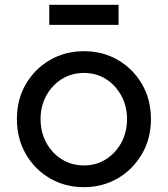

<svg xmlns="http://www.w3.org/2000/svg" viewBox="-20 -763 694 795"><path d="M328 12Q250 12 187 -24.5Q124 -61 87 -125Q50 -189 50 -270Q50 -351 86.5 -414Q123 -477 186 -514Q249 -551 328 -551Q406 -551 468.5 -514.5Q531 -478 568 -414.5Q605 -351 605 -270Q605 -188 567 -124Q529 -60 466.5 -24Q404 12 328 12ZM328 -78Q378 -78 418 -103Q458 -128 482 -171.5Q506 -215 506 -270Q506 -324 482 -367.5Q458 -411 418 -436Q378 -461 328 -461Q277 -461 236.5 -436Q196 -411 172 -367.5Q148 -324 148 -270Q148 -215 172 -171.5Q196 -128 236.5 -103Q277 -78 328 -78ZM184 -660V-743H471V-660Z"/></svg>

Font: Pitagon Sans Text Medium
Style: Regular
Weight: 500
Designer: Travis Tran
Foundry: Pitagon
Version: Version 1.000; ttfautohint (v1.8.4.7-5d5b);gftools[0.9.26]